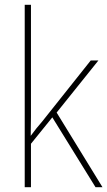

<svg xmlns="http://www.w3.org/2000/svg" viewBox="-20 -780 447 800"><path d="M109 -376Q109 -333 109 -295Q109 -257 108 -214Q122 -233 132 -245.5Q142 -258 156 -274L358 -528H390L216 -311L407 0H378L198 -291L109 -181V0H83V-760H109Z"/></svg>

Font: Noto Sans Telugu SemiCondensed Thin
Style: Regular
Weight: 100
Width: 4
Designer: Jelle Bosma - Monotype Design Team
Foundry: Monotype Imaging Inc.
Version: Version 2.005; ttfautohint (v1.8.4.7-5d5b)